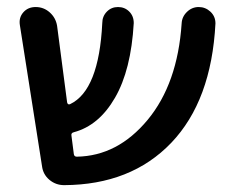

<svg xmlns="http://www.w3.org/2000/svg" viewBox="-20 -540 680 560"><path d="M102.5 -55.7 38.1 -465.8Q34.2 -488.3 47.9 -503.9Q61.5 -519.5 84 -519.5Q107.4 -519.5 125 -503.9Q142.6 -488.3 146.5 -464.8L175.8 -241.2Q177.7 -233.4 184.6 -236.3Q268.6 -276.4 278.3 -472.7Q278.3 -492.2 291.5 -505.9Q304.7 -519.5 324.2 -519.5Q343.8 -519.5 356.9 -506.3Q370.1 -493.2 370.1 -472.7Q362.3 -335.9 315.4 -254.9Q268.6 -173.8 195.3 -154.3Q186.5 -152.3 188.5 -143.6L195.3 -90.8Q196.3 -83 204.1 -83Q323.2 -85 410.6 -190.4Q498 -295.9 509.8 -471.7Q510.7 -491.2 525.4 -505.4Q540 -519.5 559.6 -519.5Q579.1 -519.5 593.8 -505.9Q608.4 -492.2 608.4 -471.7Q596.7 -246.1 479.5 -123.5Q362.3 -1 167 0Q142.6 0 124 -15.6Q105.5 -31.2 102.5 -55.7Z"/></svg>

Font: Rounded Mgen+ 2p medium
Style: Regular
Weight: 500
Designer: [Source Han Sans]
Ryoko NISHIZUKA  (kana & ideographs); Paul D. Hunt (Latin, Greek & Cyrillic); Wenlong ZHANG  (bopomofo
Version: Version 1.059.20150602